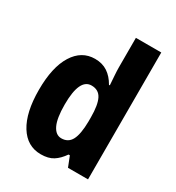

<svg xmlns="http://www.w3.org/2000/svg" viewBox="-183 -873 915 996"><g transform="rotate(30 274.5 -375.0)"><path d="M212 10Q130 10 83.5 -65Q37 -140 37 -275Q37 -411 83.5 -485.5Q130 -560 210 -560Q254 -560 285.5 -539Q317 -518 339 -479H344Q342 -509 340 -536Q338 -563 338 -584V-760H490V0H370L346 -61H338Q314 -26 285.5 -8Q257 10 212 10ZM263 -115Q304 -115 322.5 -150Q341 -185 342 -260V-286Q342 -360 324 -395.5Q306 -431 263 -431Q191 -431 191 -276Q191 -194 210 -154.5Q229 -115 263 -115Z"/></g></svg>

Font: Noto Sans Arabic Cond ExtBd
Style: Regular
Weight: 800
Width: 3
Designer: Monotype Design Team, Nadine Chahine, Nizar Qandah and Khaled Hosny
Foundry: Monotype Imaging Inc.
Version: Version 2.012; ttfautohint (v1.8.4.7-5d5b)